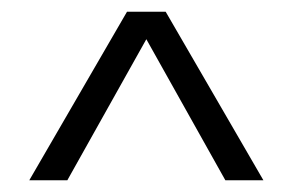

<svg xmlns="http://www.w3.org/2000/svg" viewBox="-20 -691 500 328"><path d="M430 -383 263 -671H197L30 -383H95L230 -624L365 -383Z"/></svg>

Font: Stint Ultra Expanded
Style: Regular
Weight: 400
Width: 7
Designer: Astigmatic (AOETI)
Foundry: Astigmatic (AOETI)
Version: Version 1.000